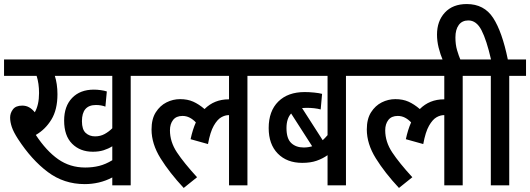

<svg xmlns="http://www.w3.org/2000/svg" viewBox="-20 -916 2620 949"><path d="M626 -541V0H535V-39Q503 -22 468.5 -14Q434 -6 399 -6Q296 -6 216 -66Q136 -126 69 -229Q47 -263 38.5 -288Q30 -313 30 -335Q30 -357 44 -375.5Q58 -394 90 -394Q109 -394 124 -385.5Q139 -377 152 -361Q173 -398 173 -456Q173 -504 161 -541H0V-622H708V-541ZM450 -242Q476 -242 497 -253.5Q518 -265 535 -282V-541H251Q257 -523 260.5 -499.5Q264 -476 264 -450Q264 -374 234 -325Q204 -276 157 -249Q209 -170 267.5 -129Q326 -88 401 -88Q438 -88 470 -96Q502 -104 535 -124V-193Q516 -181 492.5 -173.5Q469 -166 439 -166Q376 -166 336.5 -205.5Q297 -245 297 -320Q297 -391 336.5 -432Q376 -473 444 -473Q460 -473 478 -470.5Q496 -468 508 -464L501 -389Q480 -397 454 -397Q385 -397 385 -317Q385 -276 403.5 -259Q422 -242 450 -242Z M695 -541V-622H1286V-541H1203V0H1112V-347H1111Q1092 -347 1073 -336Q1054 -325 1036.5 -294.5Q1019 -264 1008 -204L922 -228Q932 -275 948 -311Q934 -326 917.5 -334.5Q901 -343 882 -343Q851 -343 835.5 -323Q820 -303 820 -272Q820 -215 854.5 -163Q889 -111 954 -40L888 13Q818 -62 773.5 -133.5Q729 -205 729 -276Q729 -328 750 -361Q771 -394 803 -410Q835 -426 870 -426Q907 -426 935 -413.5Q963 -401 991 -377Q1039 -425 1110 -425Q1111 -425 1112 -425V-541Z M1772 -541H1690V0H1599V-149Q1575 -132 1545 -121.5Q1515 -111 1474 -111Q1398 -111 1353 -157Q1308 -203 1308 -283Q1308 -367 1355.5 -414Q1403 -461 1486 -461Q1508 -461 1533 -458.5Q1558 -456 1572 -452L1565 -375Q1551 -379 1533 -381Q1515 -383 1496 -383Q1484 -383 1473 -382L1575 -223Q1587 -234 1599 -248V-541H1273V-622H1772ZM1396 -283Q1396 -231 1419.5 -209Q1443 -187 1481 -187Q1503 -187 1523 -193L1419 -355Q1396 -330 1396 -283Z M1759 -541V-622H2350V-541H2267V0H2176V-347H2175Q2156 -347 2137 -336Q2118 -325 2100.5 -294.5Q2083 -264 2072 -204L1986 -228Q1996 -275 2012 -311Q1998 -326 1981.5 -334.5Q1965 -343 1946 -343Q1915 -343 1899.5 -323Q1884 -303 1884 -272Q1884 -215 1918.5 -163Q1953 -111 2018 -40L1952 13Q1882 -62 1837.5 -133.5Q1793 -205 1793 -276Q1793 -328 1814 -361Q1835 -394 1867 -410Q1899 -426 1934 -426Q1971 -426 1999 -413.5Q2027 -401 2055 -377Q2103 -425 2174 -425Q2175 -425 2176 -425V-541Z M2170 -615Q2156 -648 2148 -680.5Q2140 -713 2140 -745Q2140 -812 2179 -854Q2218 -896 2287 -896Q2373 -896 2417.5 -827.5Q2462 -759 2490 -622H2580V-541H2497V0H2406V-541H2337V-622H2407Q2385 -718 2360 -766.5Q2335 -815 2295 -815Q2264 -815 2247.5 -792.5Q2231 -770 2231 -731Q2231 -696 2239 -668.5Q2247 -641 2258 -615Z"/></svg>

Font: Noto Sans Condensed Medium
Style: Italic
Weight: 500
Width: 3
Italic angle: -12°
Designer: Monotype Design Team
Foundry: Monotype Imaging Inc.
Version: Version 2.013; ttfautohint (v1.8.4.7-5d5b)